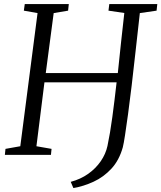

<svg xmlns="http://www.w3.org/2000/svg" viewBox="-20 -763 795 946"><path d="M341.5 163.5 328.5 133Q377 120 414.5 93.5Q452 67 476.5 31.2Q501 -4.5 509.5 -44Q522.5 -105 533.5 -186.5Q544.5 -268 554.5 -357.5H199L159.5 -42.5L234 -29.5L231 0H4L7 -29.5L80 -42.5L165 -698.5L97.5 -710.5L102 -743H319L315.5 -710.5L244.5 -698.5L205.5 -403H560.5Q568.5 -479.5 576.5 -555Q584.5 -630.5 592.5 -699L514.5 -710.5L518.5 -743H755L751.5 -710.5L669 -698.5Q658 -601 648 -510.5Q638 -420 628.8 -341.8Q619.5 -263.5 611 -201.2Q602.5 -139 596 -96.8Q589.5 -54.5 585 -37Q567 27 528.8 68.2Q490.5 109.5 441.2 132.2Q392 155 341.5 163.5Z"/></svg>

Font: Merriweather 60pt Light
Style: Italic
Weight: 300
Italic angle: -7.8°
Version: Version 2.101